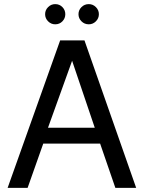

<svg xmlns="http://www.w3.org/2000/svg" viewBox="-20 -912 695 932"><path d="M466 -215H190L114 0H17L272 -716H390L641 0H540ZM440 -292 330 -617 213 -292ZM248 -892Q269 -892 283 -877.5Q297 -863 297 -843Q297 -823 283 -808.5Q269 -794 248 -794Q228 -794 213.5 -808.5Q199 -823 199 -843Q199 -863 213.5 -877.5Q228 -892 248 -892ZM411 -892Q431 -892 445.5 -877.5Q460 -863 460 -843Q460 -823 445.5 -808.5Q431 -794 411 -794Q390 -794 375.5 -808.5Q361 -823 361 -843Q361 -863 375.5 -877.5Q390 -892 411 -892Z"/></svg>

Font: Almarai
Style: Regular
Weight: 400
Designer: Boutros International 2019
Foundry: Created by Boutros International 2019
Version: Version 1.10